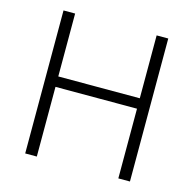

<svg xmlns="http://www.w3.org/2000/svg" viewBox="-105 -820 933 926"><g transform="rotate(15 362.0 -357.0)"><path d="M623 0H565V-348H158V0H100V-714H158V-400H565V-714H623Z"/></g></svg>

Font: Noto Sans Cherokee Light
Style: Regular
Weight: 300
Designer: Monotype Design Team
Foundry: Monotype Imaging Inc.
Version: Version 2.001; ttfautohint (v1.8.4.7-5d5b)